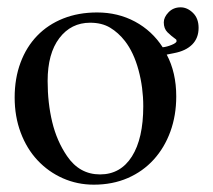

<svg xmlns="http://www.w3.org/2000/svg" viewBox="-20 -494 580 524"><path d="M461 -386Q447 -396 437 -406Q427 -416 427 -433Q427 -447 440 -460.5Q453 -474 473 -474Q491 -474 506.5 -459Q522 -444 522 -418Q522 -390 504.5 -372.5Q487 -355 455 -349L435 -345Q461 -296 461 -231Q461 -179 445 -135Q429 -91 399.5 -58.5Q370 -26 328.5 -8Q287 10 236 10Q191 10 151.5 -7.5Q112 -25 82.5 -56.5Q53 -88 36.5 -132Q20 -176 20 -228Q20 -280 36 -323Q52 -366 81.5 -396.5Q111 -427 152.5 -443.5Q194 -460 245 -460Q302 -460 348.5 -435Q395 -410 424 -365Q435 -366 448.5 -371.5Q462 -377 462 -382ZM371 -204Q371 -255 358 -303Q345 -351 321 -382Q303 -405 280.5 -418.5Q258 -432 226 -432Q174 -432 142 -390Q110 -348 110 -273Q110 -213 122.5 -161Q135 -109 163 -68Q197 -18 253 -18Q309 -18 340 -67Q371 -116 371 -204Z"/></svg>

Font: STIXGeneralUnicodeRegular
Style: Regular
Weight: 400
Designer: MicroPress Inc., with final additions and corrections provided by Coen Hoffman, Elsevier (retired)
Version: Version 1.1.0